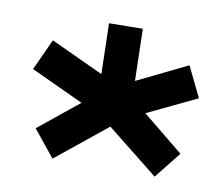

<svg xmlns="http://www.w3.org/2000/svg" viewBox="-49 -690 511 448"><g transform="rotate(10 206.5 -466.5)"><path d="M343 -299 221 -396 101 -299 50 -362 145 -439 20 -497 54 -571 179 -513 176 -633 256 -634 259 -511 378 -569 413 -497 296 -441 393 -362Z"/></g></svg>

Font: ZCOOL KuaiLe
Style: Regular
Weight: 400
Designer: Lui Bingke
Foundry: ZCOOL
Version: Version 3.51;August 12, 2021;FontCreator 13.0.0.2613 64-bit